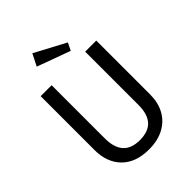

<svg xmlns="http://www.w3.org/2000/svg" viewBox="-258 -1038 1177 1177"><g transform="rotate(-45 331.0 -449.5)"><path d="M572 -221Q572 -152 543.5 -99.5Q515 -47 460.5 -17.5Q406 12 330 12Q215 12 152.5 -51.5Q90 -115 90 -221V-689H185V-228Q185 -148 221 -108Q257 -68 330 -68Q404 -68 440 -107.5Q476 -147 476 -228V-689H572ZM240 -911 441 -804 417 -755 201 -834Z"/></g></svg>

Font: Firava
Style: Regular
Weight: 400
Designer: Carrois Corporate & Edenspiekermann AG
Foundry: Greg Finn Gibson
Version: Version 5.000